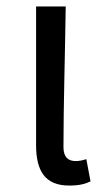

<svg xmlns="http://www.w3.org/2000/svg" viewBox="-20 -563 332 596"><path d="M195 13C226 13 245 8 261 0L248 -69C236 -65 225 -63 215 -63C192 -63 177 -75 177 -106C177 -237 182 -396 184 -543H92V-113C92 -32 120 13 195 13Z"/></svg>

Font: DAIFUKU Sans JP
Style: Regular
Weight: 400
Designer: Original font ‘Source Han Sans JP’ : Ryoko NISHIZUKA  (kana, bopomofo & ideographs); Paul D. Hunt (Latin, Greek & Cyrill
Foundry: Daifuku
Version: Version 1.001